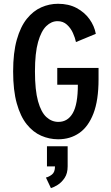

<svg xmlns="http://www.w3.org/2000/svg" viewBox="-20 -726 590 1016"><path d="M288 11Q241 11 198 -7.8Q155 -26.5 121.5 -68.2Q88 -110 68.8 -178.8Q49.5 -247.5 49.5 -348Q49.5 -447.5 69 -516.2Q88.5 -585 122.2 -626.8Q156 -668.5 198.5 -687.2Q241 -706 287 -706Q343.5 -706 385.5 -683.5Q427.5 -661 453.5 -624.8Q479.5 -588.5 487 -547L382 -503.5Q377.5 -525.5 366 -551.2Q354.5 -577 334.2 -595.5Q314 -614 284.5 -614Q252 -614 225 -588Q198 -562 181.5 -503.8Q165 -445.5 165 -348Q165 -249 181.2 -190.5Q197.5 -132 225.5 -106.5Q253.5 -81 289 -81Q338.5 -81 365.2 -127.5Q392 -174 392 -277.5H283V-366.5H501.5V-306.5Q501.5 -195.5 474.5 -125.5Q447.5 -55.5 399.5 -22.2Q351.5 11 288 11ZM228.5 154.5V48H338V154.5Q338 191.5 322 215.5Q306 239.5 285 252.5Q264 265.5 249.5 269.5L223 213.5Q239 210 255 197.5Q271 185 271 154.5Z"/></svg>

Font: Trispace SemiCondensed Medium
Style: Regular
Weight: 500
Width: 4
Designer: Tyler Finck
Foundry: Etcetera Type Company
Version: Version 1.210; ttfautohint (v1.8.3)